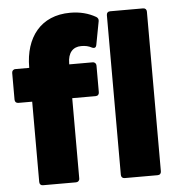

<svg xmlns="http://www.w3.org/2000/svg" viewBox="-53 -810 802 860"><g transform="rotate(-5 347.5 -379.5)"><path d="M254 0C263 0 270 -6 270 -16V-377H375C385 -377 391 -383 391 -393V-513C391 -522 385 -529 375 -529H270V-534C270 -581 293 -606 330 -606C349 -606 363 -603 378 -595C389 -590 396 -594 398 -604L418 -710C420 -718 416 -726 409 -730C376 -749 338 -759 294 -759C161 -759 90 -665 90 -531V-529H28C18 -529 12 -522 12 -513V-393C12 -383 18 -377 28 -377H90V-16C90 -6 96 0 105 0ZM621 0C631 0 637 -6 637 -16V-734C637 -744 631 -750 621 -750H473C463 -750 457 -744 457 -734V-16C457 -6 463 0 473 0Z"/></g></svg>

Font: LINE Seed Sans TH ExtraBold
Style: Regular
Weight: 800
Designer: Dalton Maag Ltd | Thai characters by Cadson Demak Co.,Ltd.
Foundry: Dalton Maag Ltd
Version: Version 1.003